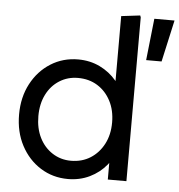

<svg xmlns="http://www.w3.org/2000/svg" viewBox="-53 -780 788 843"><g transform="rotate(5 341.5 -358.5)"><path d="M277 13Q210 13 156 -21Q102 -55 70.5 -114.5Q39 -174 39 -251Q39 -327 70.5 -386.5Q102 -446 156 -480Q210 -514 277 -514Q329 -514 372.5 -493Q416 -472 446.5 -435.5Q477 -399 491 -351V-150Q477 -103 446.5 -66Q416 -29 372.5 -8Q329 13 277 13ZM283 -68Q332 -68 369 -91.5Q406 -115 427.5 -156Q449 -197 449 -251Q449 -305 427.5 -346Q406 -387 369 -410Q332 -433 283 -433Q238 -433 201.5 -410Q165 -387 144.5 -346Q124 -305 124 -251Q124 -197 144.5 -156Q165 -115 201.5 -91.5Q238 -68 283 -68ZM452 0V-179L467 -251L448 -322V-720L531 -730L534 -722V0ZM574 -537 594 -721H683L642 -537Z"/></g></svg>

Font: Fustat Medium
Style: Regular
Weight: 500
Designer: Mohamed Gaber, Khaled Hosny, Laura Garcia Mut
Foundry: Kief Type Foundry, Alif Type Foundry, Hard Type Foundry
Version: Version 1.007